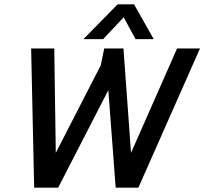

<svg xmlns="http://www.w3.org/2000/svg" viewBox="-20 -868 945 888"><path d="M366 -687 524 -848H600L691 -687H607L552 -788L457 -687ZM138 0 124 -644H231L238 -161L446 -566L462 -644H551L586 -161L799 -644H905L620 0H515L481 -451L249 0Z"/></svg>

Font: Kanit
Style: Italic
Weight: 400
Italic angle: -12°
Designer: Katatrad Team
Foundry: CadsonDemak
Version: Version 2.000; ttfautohint (v1.8.3)